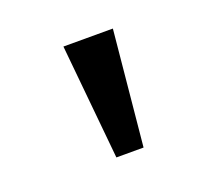

<svg xmlns="http://www.w3.org/2000/svg" viewBox="-60 -803 446 405"><g transform="rotate(-20 163.0 -600.0)"><path d="M140 -471 115 -729H226L201 -471Z"/></g></svg>

Font: utamil85
Style: Book
Weight: 400
Designer: Jelle Bosma - Monotype Design Team
Foundry: Monotype Imaging Inc.
Version: Version 2.003